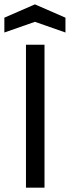

<svg xmlns="http://www.w3.org/2000/svg" viewBox="-44 -860 320 880"><path d="M160 0H75V-655H160ZM116 -760 -24 -711V-779L116 -840L256 -779V-711Z"/></svg>

Font: RopaSansRegular
Style: Regular
Weight: 400
Designer: Botio Nikoltchev
Foundry: Botjo Nikoltchev
Version: Version 1.002